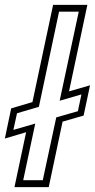

<svg xmlns="http://www.w3.org/2000/svg" viewBox="-55 -770 390 790"><path d="M4.5 0 52.5 -226 -35 -200 -9 -324 78.5 -350 163.5 -750H304.5L229 -394L315.5 -419L289 -294.5L202.5 -269.5L145.5 0ZM40.5 -28.5H121L176.5 -287L265.5 -312.5L280 -381.5L190.5 -355.5L269 -722H188L105 -330.5L15 -304L0 -235.5L90 -261.5Z"/></svg>

Font: Tourney Expanded Light
Style: Italic
Weight: 300
Width: 7
Italic angle: -12°
Designer: Tyler Finck
Foundry: Etcetera Type Co
Version: Version 1.010; ttfautohint (v1.8.3)